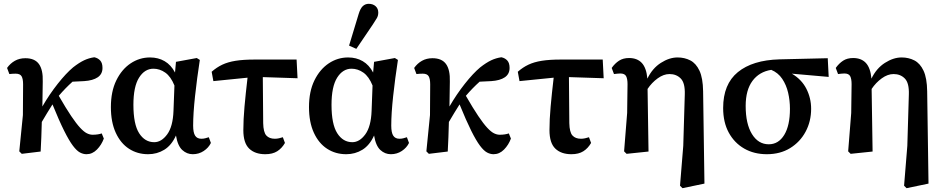

<svg xmlns="http://www.w3.org/2000/svg" viewBox="-20 -794 4948 1006"><path d="M94 12 81 -1 100 -191 101 -352Q101 -381 93 -394.5Q85 -408 62 -408Q55 -408 46 -407.5Q37 -407 29 -406L17 -438Q34 -462 58 -475.5Q82 -489 113 -489Q162 -489 184 -458.5Q206 -428 204 -366L202 -236Q239 -300 282.5 -355Q326 -410 363 -441Q395 -466 420.5 -478Q446 -490 474 -494Q493 -490 505 -477Q517 -464 517 -438Q517 -406 492 -389Q467 -372 421 -369L360 -366Q341 -349 323 -330.5Q305 -312 288 -292Q326 -226 353 -186Q380 -146 400 -124.5Q420 -103 435.5 -95.5Q451 -88 465 -88Q480 -88 492.5 -90Q505 -92 513 -95L524 -68Q512 -35 488 -10.5Q464 14 433 14Q416 14 399 5Q382 -4 362 -30.5Q342 -57 316 -109Q290 -161 255 -247Q241 -224 227 -202Q213 -180 199 -155Q198 -115 196.5 -75Q195 -35 193 0Z M679 -245Q679 -143 709 -96Q739 -49 788 -49Q826 -49 856 -90Q886 -131 889 -213L894 -346Q875 -393 846 -413.5Q817 -434 784 -434Q738 -434 708.5 -387Q679 -340 679 -245ZM756 14Q700 14 656 -14.5Q612 -43 586.5 -98.5Q561 -154 561 -233Q561 -315 589.5 -373Q618 -431 664.5 -462Q711 -493 766 -493Q809 -493 842.5 -473.5Q876 -454 897 -414L902 -470L1011 -490L1027 -480Q1012 -383 1002 -291Q992 -199 992 -136Q992 -99 1002.5 -83Q1013 -67 1035 -67Q1046 -67 1055.5 -69.5Q1065 -72 1074 -75L1085 -45Q1073 -20 1047.5 -3Q1022 14 990 14Q959 14 935 -8Q911 -30 902 -84Q879 -33 841 -9.5Q803 14 756 14Z M1098 -369 1089 -418Q1115 -441 1144.5 -455Q1174 -469 1214.5 -475.5Q1255 -482 1315 -482H1534L1539 -384L1357 -390L1359 -149Q1360 -101 1375.5 -84Q1391 -67 1420 -67Q1431 -67 1442 -69.5Q1453 -72 1462 -75L1473 -45Q1457 -17 1432.5 -1.5Q1408 14 1370 14Q1316 14 1285.5 -15.5Q1255 -45 1255 -112Q1255 -167 1261 -234.5Q1267 -302 1277 -387Z M1717 -245Q1717 -143 1747 -96Q1777 -49 1826 -49Q1864 -49 1894 -90Q1924 -131 1927 -213L1932 -346Q1913 -393 1884 -413.5Q1855 -434 1822 -434Q1776 -434 1746.5 -387Q1717 -340 1717 -245ZM1794 14Q1738 14 1694 -14.5Q1650 -43 1624.5 -98.5Q1599 -154 1599 -233Q1599 -315 1627.5 -373Q1656 -431 1702.5 -462Q1749 -493 1804 -493Q1847 -493 1880.5 -473.5Q1914 -454 1935 -414L1940 -470L2049 -490L2065 -480Q2050 -383 2040 -291Q2030 -199 2030 -136Q2030 -99 2040.5 -83Q2051 -67 2073 -67Q2084 -67 2093.5 -69.5Q2103 -72 2112 -75L2123 -45Q2111 -20 2085.5 -3Q2060 14 2028 14Q1997 14 1973 -8Q1949 -30 1940 -84Q1917 -33 1879 -9.5Q1841 14 1794 14ZM1809 -555 1859 -720Q1868 -750 1881 -762Q1894 -774 1912 -774Q1934 -774 1948 -761.5Q1962 -749 1962 -728Q1962 -712 1954.5 -699Q1947 -686 1933 -665L1847 -538Z M2227 12 2214 -1 2233 -191 2234 -352Q2234 -381 2226 -394.5Q2218 -408 2195 -408Q2188 -408 2179 -407.5Q2170 -407 2162 -406L2150 -438Q2167 -462 2191 -475.5Q2215 -489 2246 -489Q2295 -489 2317 -458.5Q2339 -428 2337 -366L2335 -236Q2372 -300 2415.5 -355Q2459 -410 2496 -441Q2528 -466 2553.5 -478Q2579 -490 2607 -494Q2626 -490 2638 -477Q2650 -464 2650 -438Q2650 -406 2625 -389Q2600 -372 2554 -369L2493 -366Q2474 -349 2456 -330.5Q2438 -312 2421 -292Q2459 -226 2486 -186Q2513 -146 2533 -124.5Q2553 -103 2568.5 -95.5Q2584 -88 2598 -88Q2613 -88 2625.5 -90Q2638 -92 2646 -95L2657 -68Q2645 -35 2621 -10.5Q2597 14 2566 14Q2549 14 2532 5Q2515 -4 2495 -30.5Q2475 -57 2449 -109Q2423 -161 2388 -247Q2374 -224 2360 -202Q2346 -180 2332 -155Q2331 -115 2329.5 -75Q2328 -35 2326 0Z M2702 -369 2693 -418Q2719 -441 2748.5 -455Q2778 -469 2818.5 -475.5Q2859 -482 2919 -482H3138L3143 -384L2961 -390L2963 -149Q2964 -101 2979.5 -84Q2995 -67 3024 -67Q3035 -67 3046 -69.5Q3057 -72 3066 -75L3077 -45Q3061 -17 3036.5 -1.5Q3012 14 2974 14Q2920 14 2889.5 -15.5Q2859 -45 2859 -112Q2859 -167 2865 -234.5Q2871 -302 2881 -387Z M3543 179 3560 -30 3568 -299Q3570 -359 3547 -382.5Q3524 -406 3488 -406Q3457 -406 3426 -383.5Q3395 -361 3373 -328L3378 0L3263 12L3250 -1L3266 -202L3268 -353Q3268 -381 3260.5 -395Q3253 -409 3230 -409Q3223 -409 3214 -408Q3205 -407 3197 -406L3185 -438Q3202 -462 3223.5 -476Q3245 -490 3276 -490Q3319 -490 3343 -464Q3367 -438 3372 -382Q3398 -436 3442.5 -464.5Q3487 -493 3530 -493Q3567 -493 3597 -477.5Q3627 -462 3645 -423.5Q3663 -385 3664 -316L3671 168L3556 192Z M3998 14Q3931 14 3879.5 -15.5Q3828 -45 3798.5 -99Q3769 -153 3769 -228Q3769 -353 3846 -416Q3923 -479 4064 -483L4317 -489L4322 -391L4129 -408Q4180 -378 4205 -329Q4230 -280 4230 -224Q4230 -158 4201 -104Q4172 -50 4120 -18Q4068 14 3998 14ZM3887 -239Q3887 -145 3920 -91.5Q3953 -38 4008 -38Q4059 -38 4089 -87Q4119 -136 4119 -224Q4119 -267 4109.5 -308Q4100 -349 4078.5 -381Q4057 -413 4021 -428Q3958 -418 3922.5 -370Q3887 -322 3887 -239Z M4717 179 4734 -30 4742 -299Q4744 -359 4721 -382.5Q4698 -406 4662 -406Q4631 -406 4600 -383.5Q4569 -361 4547 -328L4552 0L4437 12L4424 -1L4440 -202L4442 -353Q4442 -381 4434.5 -395Q4427 -409 4404 -409Q4397 -409 4388 -408Q4379 -407 4371 -406L4359 -438Q4376 -462 4397.5 -476Q4419 -490 4450 -490Q4493 -490 4517 -464Q4541 -438 4546 -382Q4572 -436 4616.5 -464.5Q4661 -493 4704 -493Q4741 -493 4771 -477.5Q4801 -462 4819 -423.5Q4837 -385 4838 -316L4845 168L4730 192Z"/></svg>

Font: Source Serif Pro Semibold
Style: Regular
Weight: 600
Designer: Frank Grießhammer
Foundry: Adobe Systems Incorporated
Version: Version 3.000;hotconv 1.0.109;makeotfexe 2.5.65596